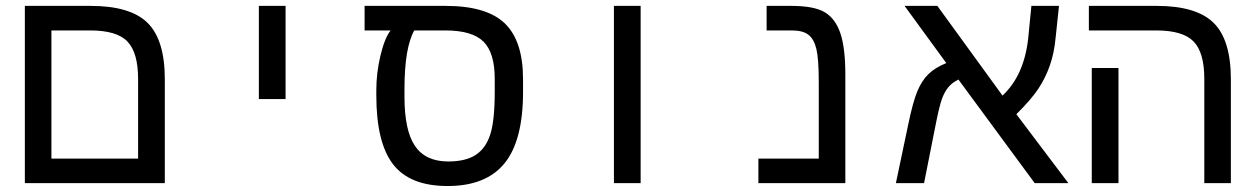

<svg xmlns="http://www.w3.org/2000/svg" viewBox="-20 -619 4241 649"><path d="M537.1 0H64V-599.1H286.1Q420.9 -599.1 479 -541.5Q537.1 -483.9 537.1 -351.1ZM153.8 -516.1V-83H446.8V-352.1Q446.8 -440.9 410.9 -478.5Q375 -516.1 285.2 -516.1Z M855 -599.1H945.3V-284.2H855Z M1252 -314Q1252 -372.6 1266.1 -431.6Q1280.3 -490.7 1300.3 -516.1H1212.4V-599.1H1486.3Q1625 -599.1 1686.5 -539.8Q1748 -480.5 1748 -351.1V-308.1Q1748 -144 1685.5 -67.1Q1623 9.8 1493.2 9.8Q1365.2 9.8 1308.6 -63.7Q1252 -137.2 1252 -296.9ZM1380.4 -516.1Q1347.2 -457.5 1347.2 -317.9V-292Q1347.2 -177.7 1382.8 -125.5Q1418.5 -73.2 1495.1 -73.2Q1554.2 -73.2 1588.1 -95.5Q1622.1 -117.7 1637.2 -164.6Q1652.3 -211.4 1652.3 -309.1V-352.1Q1652.3 -440.4 1614.3 -478.3Q1576.2 -516.1 1485.4 -516.1Z M2055.2 -599.1H2145.5V0H2055.2Z M2837.4 0H2543.5V-83H2747.6V-341.8Q2747.6 -419.9 2739.5 -453.6Q2731.4 -487.3 2712.4 -501.7Q2693.4 -516.1 2657.2 -516.1H2571.3V-599.1H2654.3Q2732.4 -599.1 2768.3 -577.4Q2804.2 -555.7 2820.8 -506.1Q2837.4 -456.5 2837.4 -367.2Z M3037.6 -599.1H3148.4L3368.7 -295.9Q3441.9 -364.3 3455.6 -490.2L3466.3 -599.1H3559.6L3548.3 -492.2Q3543.5 -439.9 3528.8 -397.9Q3514.2 -356 3490 -319.3Q3465.8 -282.7 3415.5 -232.9L3591.3 0H3477.5L3219.7 -350.1Q3198.7 -339.8 3185.8 -324.5Q3172.9 -309.1 3163.8 -284.2Q3154.8 -259.3 3142.6 -196.8L3103.5 0H3008.3L3049.3 -194.8Q3065.9 -275.4 3081.1 -311.3Q3096.2 -347.2 3118.7 -368.9Q3141.1 -390.6 3178.7 -405.8Z M3760.7 0H3670.4V-389.2H3760.7ZM4140.6 0H4050.8V-352.1Q4050.8 -441.9 4014.4 -479Q3978 -516.1 3888.7 -516.1H3660.6V-599.1H3889.6Q4024.4 -599.1 4082.5 -541.5Q4140.6 -483.9 4140.6 -351.1Z"/></svg>

Font: Cousine
Style: Regular
Weight: 400
Monospace: yes
Designer: Steve Matteson
Foundry: Ascender Corporation
Version: Version 1.20